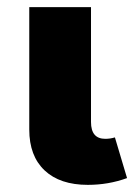

<svg xmlns="http://www.w3.org/2000/svg" viewBox="-20 -510 376 538"><path d="M226 8Q148 8 105 -32.5Q62 -73 62 -147V-490H235V-168Q235 -121 275 -121Q289 -121 302 -125L336 -11Q284 8 226 8Z"/></svg>

Font: Cantarell Extra Bold
Style: Regular
Weight: 800
Designer: Dave Crossland, Nikolaus Waxweiler, Florian Fecher, Jacques Le Bailly, Eben Sorkin, Alexei Vanyashin, Alexios Zavras, Em
Version: Version 0.303